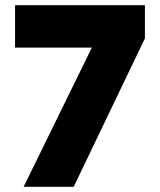

<svg xmlns="http://www.w3.org/2000/svg" viewBox="-20 -720 616 740"><path d="M71 0 334 -536.5H38V-700H538.5V-572L264 0Z"/></svg>

Font: Geologica Thin Roman ExtraBold
Style: Regular
Weight: 800
Version: Version 1.010;gftools[0.9.28]